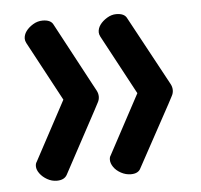

<svg xmlns="http://www.w3.org/2000/svg" viewBox="-39 -521 508 486"><g transform="rotate(-5 215.5 -277.5)"><path d="M275 -74Q262 -74 250 -80.5Q238 -87 231.5 -96.5Q225 -106 225 -115Q225 -122 228 -126L309 -277L228 -428Q225 -434 225 -439Q225 -449 231.5 -458Q238 -467 249.5 -474Q261 -481 273 -481Q294 -481 300 -468L385 -311Q391 -300 395 -292.5Q399 -285 399 -277Q399 -269 395 -262Q391 -255 385 -243L300 -87Q294 -74 275 -74ZM87 -74Q74 -74 62.5 -80.5Q51 -87 44 -96.5Q37 -106 37 -115Q37 -122 40 -126L121 -277L40 -428Q37 -434 37 -439Q37 -449 43.5 -458Q50 -467 61.5 -474Q73 -481 86 -481Q107 -481 113 -468L197 -311Q203 -300 207 -292.5Q211 -285 211 -277Q211 -269 207 -262Q203 -255 197 -243L113 -87Q106 -74 87 -74Z"/></g></svg>

Font: Dosis ExtraLight Medium
Style: Regular
Weight: 500
Version: Version 3.001; ttfautohint (v1.8.2)